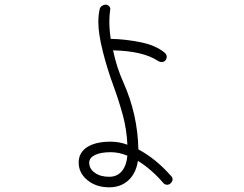

<svg xmlns="http://www.w3.org/2000/svg" viewBox="-20 -782 1040 820"><path d="M717 -16Q717 -8 710 -0.5Q703 7 694 7Q684 7 678 0Q626 -60 569 -95Q561 -42 528.5 -12Q496 18 446 18Q391 18 353.5 -12.5Q316 -43 316 -88Q316 -130 352 -153.5Q388 -177 453 -177Q489 -177 524 -164Q521 -231 504 -292.5Q487 -354 465 -414Q438 -487 419 -562.5Q400 -638 400 -688Q400 -718 406 -744Q408 -752 415.5 -757Q423 -762 432 -762Q439 -762 445 -756.5Q451 -751 451 -744Q451 -739 450 -735Q447 -714 447 -690Q447 -654 453 -616Q513 -615 578.5 -602Q644 -589 682 -558Q692 -550 692 -540Q692 -530 686 -523.5Q680 -517 670 -517Q666 -517 660.5 -519Q655 -521 653 -523Q590 -564 463 -567Q478 -494 507 -430Q568 -293 571 -144Q646 -104 711 -30Q717 -24 717 -16ZM524 -117Q488 -132 453 -132Q410 -132 385.5 -120Q361 -108 361 -87Q361 -61 385 -44Q409 -27 446 -27Q480 -27 500 -50.5Q520 -74 524 -117Z"/></svg>

Font: Tsukimi Rounded Light
Style: Regular
Weight: 300
Designer: Takashi Funayama
Foundry: Takashi Funayama
Version: Version 1.032; ttfautohint (v1.8.3)